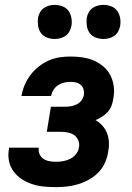

<svg xmlns="http://www.w3.org/2000/svg" viewBox="-20 -760 540 788"><path d="M209 8Q184 8 159 5.5Q134 3 111.5 -4.5Q89 -12 69 -25Q49 -38 35 -57.5Q21 -77 16.5 -101Q12 -125 17 -150V-154H139V-153Q137 -139 142.5 -127Q148 -115 158.5 -108Q169 -101 182.5 -98.5Q196 -96 210 -96Q224 -96 239 -98.5Q254 -101 268 -108Q282 -115 292 -127.5Q302 -140 304 -155Q307 -170 301.5 -183.5Q296 -197 285 -205Q274 -213 259.5 -216Q245 -219 230 -219H172L189 -322H247Q259 -322 271 -324Q283 -326 294.5 -331.5Q306 -337 314 -347.5Q322 -358 324 -369Q326 -381 323 -392.5Q320 -404 311.5 -411.5Q303 -419 292 -421.5Q281 -424 269 -424Q256 -424 243 -421Q230 -418 218.5 -410.5Q207 -403 199.5 -391Q192 -379 190 -366H68Q72 -389 81 -410.5Q90 -432 104.5 -451.5Q119 -471 138.5 -486.5Q158 -502 179.5 -511.5Q201 -521 223.5 -524.5Q246 -528 269 -528Q294 -528 318.5 -524.5Q343 -521 365 -511.5Q387 -502 405 -486.5Q423 -471 433.5 -450Q444 -429 447 -404.5Q450 -380 445 -355Q443 -341 438 -327Q433 -313 423 -301.5Q413 -290 399.5 -281.5Q386 -273 372 -267Q388 -258 400.5 -244Q413 -230 419.5 -213Q426 -196 427 -176.5Q428 -157 424 -137Q421 -115 411 -92.5Q401 -70 384 -52.5Q367 -35 345.5 -23Q324 -11 301 -4Q278 3 255 5.5Q232 8 209 8ZM405 -600Q388 -600 372.5 -606Q357 -612 348 -624.5Q339 -637 336.5 -653.5Q334 -670 336 -687Q338 -698 344 -709Q350 -720 360 -727Q370 -734 381.5 -737Q393 -740 404 -740Q421 -740 436.5 -734Q452 -728 461 -715.5Q470 -703 473 -686.5Q476 -670 473 -653Q471 -642 465 -631Q459 -620 449 -613Q439 -606 427.5 -603Q416 -600 405 -600ZM205 -600Q188 -600 172.5 -606Q157 -612 148 -624.5Q139 -637 136.5 -653.5Q134 -670 136 -687Q138 -698 144 -709Q150 -720 160 -727Q170 -734 181.5 -737Q193 -740 204 -740Q221 -740 236.5 -734Q252 -728 261 -715.5Q270 -703 273 -686.5Q276 -670 273 -653Q271 -642 265 -631Q259 -620 249 -613Q239 -606 227.5 -603Q216 -600 205 -600Z"/></svg>

Font: Iosevka Curly Extrabold
Style: Italic
Weight: 800
Italic angle: -9°
Monospace: yes
Designer: Belleve Invis
Foundry: Belleve Invis
Version: Version 22.1.2; ttfautohint (v1.8.4)